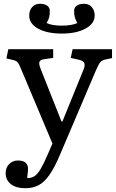

<svg xmlns="http://www.w3.org/2000/svg" viewBox="-20 -768 616 1018"><path d="M113 230Q66 230 38 208.5Q10 187 10 150Q10 121 28.5 102Q47 83 75 83Q123 83 128 119Q130 133 124 176Q145 177 161.5 167Q178 157 194.5 129.5Q211 102 233 51L258 -7L93 -399Q81 -429 73.5 -437.5Q66 -446 49 -450L14 -458L24 -507H262V-461L214 -454Q196 -452 190 -442Q184 -432 195 -404L306 -124H311L422 -397Q432 -420 427 -433Q422 -446 399 -451L355 -461L365 -507H574V-460L537 -452Q521 -448 512.5 -439Q504 -430 490 -398L297 55Q269 121 242 159.5Q215 198 184.5 214Q154 230 113 230ZM308 -590Q230 -590 182.5 -616Q135 -642 135 -685Q135 -713 150.5 -730.5Q166 -748 191 -748Q216 -748 230 -738Q244 -728 244 -711Q244 -689 241 -677Q238 -665 227 -646Q241 -639 261.5 -635.5Q282 -632 307 -632Q333 -632 354.5 -635.5Q376 -639 390 -646Q380 -665 376.5 -677Q373 -689 373 -711Q373 -728 387 -738Q401 -748 426 -748Q451 -748 466.5 -730.5Q482 -713 482 -685Q482 -643 433.5 -616.5Q385 -590 308 -590Z"/></svg>

Font: Text Regular
Style: Regular
Weight: 400
Designer: Latin by Veronika Burian and Jose Scaglione. Greek by Irene Vlachou. Cyrillic by Vera Evstafieva.
Foundry: TypeTogether
Version: Version 3.002